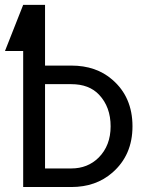

<svg xmlns="http://www.w3.org/2000/svg" viewBox="-20 -752 626 772"><path d="M73.2 0V-546.9H0L73.2 -732.4H161.1V-488.3H266.6Q366.7 -488.3 431.6 -431.6Q512.7 -361.8 512.7 -244.1Q512.7 -128.4 432.1 -58.1Q365.7 0 266.6 0ZM161.1 -74.7H266.6Q332.5 -74.7 376.5 -118.2Q424.8 -166.5 424.8 -244.1Q424.8 -321.8 378.4 -371.1Q338.4 -413.6 266.6 -413.6H161.1Z"/></svg>

Font: Consola Mono
Style: Book
Weight: 400
Monospace: yes
Version: Version 2.001